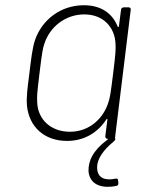

<svg xmlns="http://www.w3.org/2000/svg" viewBox="-20 -530 589 733"><path d="M421 152C385 160 353 152 351 114C348 77 377 41 412 12C417 8 420 4 421 1C421 0 419 -1 419 -3L479 -492C480 -498 477 -502 471 -502H453C447 -502 442 -498 442 -492L434 -430C434 -426 431 -426 429 -429C409 -479 366 -510 300 -510C212 -510 141 -455 114 -378C103 -345 99 -305 92 -249C85 -194 80 -158 83 -126C91 -47 148 8 236 8C303 8 354 -25 386 -74C388 -78 391 -77 390 -73L382 -10C382 -4 385 0 391 0C393 0 392 3 388 5C334 45 316 87 318 125C324 182 379 189 423 180C430 179 432 175 432 168L431 160C431 153 428 151 421 152ZM394 -140C376 -80 323 -27 247 -27C173 -27 124 -75 122 -140C121 -161 121 -171 131 -252C141 -333 143 -343 149 -362C169 -425 227 -475 302 -475C376 -475 419 -424 421 -362C422 -341 422 -331 412 -250C402 -169 400 -159 394 -140Z"/></svg>

Font: Barlow ExtraLight
Style: Italic
Weight: 275
Italic angle: -7°
Designer: Jeremy Tribby
Foundry: Tribby Type
Version: Version 1.422;hotconv 1.0.109;makeotfexe 2.5.65596